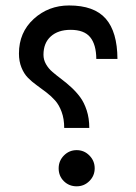

<svg xmlns="http://www.w3.org/2000/svg" viewBox="-20 -672 491 692"><path d="M191.4 -65.4Q191.4 -92.3 210.4 -111.6Q229.5 -130.9 256.3 -130.9Q283.2 -130.9 302.2 -111.6Q321.3 -92.3 321.3 -65.4Q321.3 -38.6 302.2 -19.5Q283.2 -0.5 256.3 -0.5Q229 -0.5 210.2 -19Q191.4 -37.6 191.4 -65.4ZM48.3 -479Q48.3 -555.2 101.6 -603.8Q154.8 -652.3 229 -652.3Q319.3 -652.3 361.1 -604.7Q402.8 -557.1 403.3 -459.5H327.1Q326.7 -511.7 304.9 -538.1Q283.2 -564.5 234.4 -564.5Q189.5 -564.5 163.1 -540.8Q136.7 -517.1 136.7 -474.6Q136.7 -456.5 145.8 -440.7Q154.8 -424.8 169.4 -412.4Q184.1 -399.9 201.7 -386.7Q219.2 -373.5 236.8 -357.4Q254.4 -341.3 268.8 -322Q283.2 -302.7 292.5 -274.2Q301.8 -245.6 301.8 -210.9H211.4Q211.4 -243.7 202.1 -268.8Q192.9 -293.9 178.7 -309.8Q164.6 -325.7 147 -339.1Q129.4 -352.5 112.1 -365Q94.7 -377.4 80.6 -391.8Q66.4 -406.2 57.4 -428.5Q48.3 -450.7 48.3 -479Z"/></svg>

Font: Shabnam FD-WOL
Style: FD-WOL
Weight: 400
Foundry: DejaVu fonts team - Redesigned by Saber Rastikerdar - Based on Vazir font
Version: Version 5.0.1